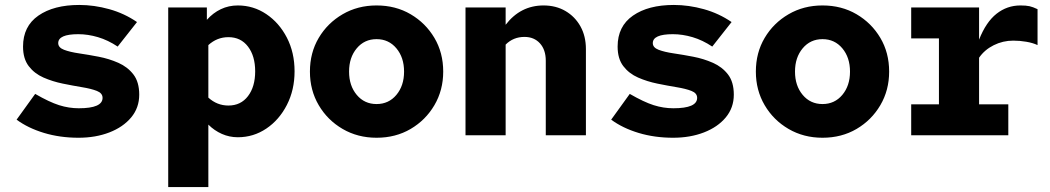

<svg xmlns="http://www.w3.org/2000/svg" viewBox="-20 -546 4240 775"><path d="M297 10Q222 10 157.5 -9.5Q93 -29 47 -63L122 -167Q179 -134 218.5 -121.5Q258 -109 298 -109Q394 -109 394 -151Q394 -170 371 -179Q348 -188 311.5 -194Q275 -200 233.5 -208.5Q192 -217 155.5 -233Q119 -249 96 -279Q73 -309 73 -358Q73 -440 135 -483Q197 -526 300 -526Q360 -526 421 -509Q482 -492 533 -457L455 -358Q416 -384 375.5 -396Q335 -408 296 -408Q215 -408 215 -372Q215 -354 238.5 -345Q262 -336 299.5 -330.5Q337 -325 378.5 -317Q420 -309 457.5 -292.5Q495 -276 518.5 -245.5Q542 -215 542 -164Q542 -111 509.5 -72Q477 -33 421.5 -11.5Q366 10 297 10Z M659 209V-516H815V-466Q840 -494 871.5 -509Q903 -524 940 -524Q1003 -524 1055 -489Q1107 -454 1138 -394Q1169 -334 1169 -258Q1169 -183 1138 -122.5Q1107 -62 1055 -27Q1003 8 940 8Q906 8 875.5 -5.5Q845 -19 821 -43V209ZM902 -120Q952 -120 981 -158Q1010 -196 1010 -258Q1010 -320 981 -358Q952 -396 902 -396Q856 -396 821 -364V-152Q856 -120 902 -120Z M1500 10Q1424 10 1363 -25.5Q1302 -61 1266.5 -121.5Q1231 -182 1231 -257Q1231 -333 1266.5 -393Q1302 -453 1363 -488.5Q1424 -524 1500 -524Q1577 -524 1637.5 -488.5Q1698 -453 1733.5 -393Q1769 -333 1769 -257Q1769 -182 1733.5 -121.5Q1698 -61 1637.5 -25.5Q1577 10 1500 10ZM1500 -126Q1549 -126 1580 -163Q1611 -200 1611 -257Q1611 -314 1580 -351Q1549 -388 1500 -388Q1451 -388 1420 -351Q1389 -314 1389 -257Q1389 -200 1420 -163Q1451 -126 1500 -126Z M1859 0V-516H2021V-446Q2081 -524 2174 -524Q2224 -524 2262.5 -501.5Q2301 -479 2323 -439.5Q2345 -400 2345 -348V0H2183V-301Q2183 -345 2159.5 -371Q2136 -397 2097 -397Q2052 -397 2021 -366V0Z M2697 10Q2622 10 2557.5 -9.5Q2493 -29 2447 -63L2522 -167Q2579 -134 2618.5 -121.5Q2658 -109 2698 -109Q2794 -109 2794 -151Q2794 -170 2771 -179Q2748 -188 2711.5 -194Q2675 -200 2633.5 -208.5Q2592 -217 2555.5 -233Q2519 -249 2496 -279Q2473 -309 2473 -358Q2473 -440 2535 -483Q2597 -526 2700 -526Q2760 -526 2821 -509Q2882 -492 2933 -457L2855 -358Q2816 -384 2775.5 -396Q2735 -408 2696 -408Q2615 -408 2615 -372Q2615 -354 2638.5 -345Q2662 -336 2699.5 -330.5Q2737 -325 2778.5 -317Q2820 -309 2857.5 -292.5Q2895 -276 2918.5 -245.5Q2942 -215 2942 -164Q2942 -111 2909.5 -72Q2877 -33 2821.5 -11.5Q2766 10 2697 10Z M3300 10Q3224 10 3163 -25.5Q3102 -61 3066.5 -121.5Q3031 -182 3031 -257Q3031 -333 3066.5 -393Q3102 -453 3163 -488.5Q3224 -524 3300 -524Q3377 -524 3437.5 -488.5Q3498 -453 3533.5 -393Q3569 -333 3569 -257Q3569 -182 3533.5 -121.5Q3498 -61 3437.5 -25.5Q3377 10 3300 10ZM3300 -126Q3349 -126 3380 -163Q3411 -200 3411 -257Q3411 -314 3380 -351Q3349 -388 3300 -388Q3251 -388 3220 -351Q3189 -314 3189 -257Q3189 -200 3220 -163Q3251 -126 3300 -126Z M3658 0V-125H3770V-391H3658V-516H3932V-386Q3960 -457 4002.5 -490.5Q4045 -524 4099 -524Q4122 -524 4135.5 -521Q4149 -518 4168 -509V-364Q4149 -373 4122.5 -377.5Q4096 -382 4070 -382Q4028 -382 3991 -363.5Q3954 -345 3932 -313V-125H4050V0Z"/></svg>

Font: Red Hat Mono
Style: Bold
Weight: 700
Monospace: yes
Designer: Pentagram, MCKL
Foundry: Pentagram, MCKL
Version: Version 1.023; ttfautohint (v1.8.3)